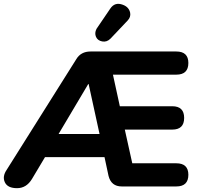

<svg xmlns="http://www.w3.org/2000/svg" viewBox="-28 -974 1048 1003"><path d="M639 -867 549 -772Q530 -753 506 -757.5Q482 -762 473.5 -781.5Q465 -801 476 -823L548 -929Q572 -965 614 -949Q646 -937 652 -907Q656 -885 639 -867ZM7 -87 370 -664Q394 -705 445 -705H893Q956 -705 956 -645Q956 -584 893 -584H562L598 -419H872Q934 -419 934 -358Q934 -297 872 -297H624L663 -121H893Q956 -121 956 -61Q956 0 893 0H608Q553 0 539 -55L518 -153H207L139 -39Q110 9 61 9Q12 9 -2.5 -21.5Q-17 -52 7 -87ZM435 -535H433L278 -274H492Z"/></svg>

Font: Nunito ExtraBold
Style: Regular
Weight: 800
Designer: Vernon Adams
Foundry: Vernon Adams
Version: Version 3.602